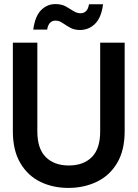

<svg xmlns="http://www.w3.org/2000/svg" viewBox="-20 -909 674 941"><path d="M315 12Q239 12 177.5 -18Q116 -48 79.5 -110Q43 -172 43 -266V-700H163V-265Q163 -180 204.5 -139Q246 -98 317 -98Q389 -98 430 -139Q471 -180 471 -265V-700H591V-266Q591 -172 554 -110Q517 -48 454 -18Q391 12 315 12ZM372 -762Q344 -762 323.5 -773.5Q303 -785 286.5 -796.5Q270 -808 252 -808Q236 -808 225.5 -797.5Q215 -787 211 -764H143Q152 -830 181.5 -859.5Q211 -889 251 -889Q282 -889 302.5 -877.5Q323 -866 340 -855Q357 -844 375 -844Q391 -844 402 -855Q413 -866 416 -888H485Q477 -823 446 -792.5Q415 -762 372 -762Z"/></svg>

Font: Host Grotesk SemiBold
Style: Regular
Weight: 600
Designer: Doukan Karapınar
Foundry: Element Type
Version: Version 1.003